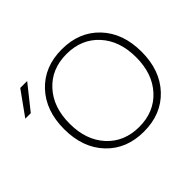

<svg xmlns="http://www.w3.org/2000/svg" viewBox="-165 -990 1237 1237"><g transform="rotate(-45 453.0 -371.5)"><path d="M729.5 -606Q646 -697 510 -697Q374 -697 290.5 -606Q207 -515 207 -365Q207 -215 290.5 -124Q374 -33 510 -33Q646 -33 729.5 -124Q813 -215 813 -365Q813 -515 729.5 -606ZM78 -590H28L145 -753H208ZM766 -93Q669 10 510 10Q351 10 254 -93Q157 -196 157 -365Q157 -534 254 -637Q351 -740 510 -740Q669 -740 766 -637Q863 -534 863 -365Q863 -196 766 -93Z"/></g></svg>

Font: M PLUS 1p Light
Style: Regular
Weight: 300
Version: Version 1.061